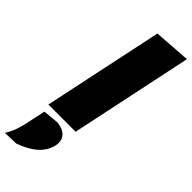

<svg xmlns="http://www.w3.org/2000/svg" viewBox="-412 -782 1107 1107"><g transform="rotate(45 141.0 -228.5)"><path d="M-18 0Q-7 -51.5 3.2 -100.5Q13.5 -149.5 27 -213L86 -492.5Q99 -552.5 111.2 -611.5Q123.5 -670.5 137 -734L362 -750Q350 -693 336.5 -629Q323 -565 308 -493.5L249 -213.5Q235.5 -149.5 225.2 -100.8Q215 -52 204 0ZM-80 293Q-59 260 -47.2 225.5Q-35.5 191 -29 156Q-23 128 -17 100.2Q-11 72.5 -5 45L92 36Q143 42 164.8 68.2Q186.5 94.5 179 133Q168 188.5 123.5 227.5Q79 266.5 10 290Z"/></g></svg>

Font: Commissioner Black
Style: Italic
Weight: 900
Italic angle: -12°
Designer: Kostas Bartsokas
Foundry: Kostas Bartsokas
Version: Version 1.000; ttfautohint (v1.8.3)